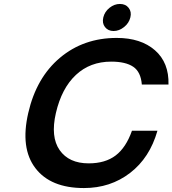

<svg xmlns="http://www.w3.org/2000/svg" viewBox="-20 -932 873 972"><path d="M123 -360Q164 -539 283.5 -639.5Q403 -740 571 -740Q693 -740 764.5 -677.5Q836 -615 833 -504H698Q693 -568 654.5 -594Q616 -620 543 -620Q436 -620 364 -552.5Q292 -485 263 -360Q235 -239 282 -172Q329 -105 429 -105Q513 -105 565.5 -145Q618 -185 648 -270H777Q738 -133 638.5 -56.5Q539 20 405 20Q236 20 159 -81Q82 -182 123 -360ZM587 -912Q616 -912 631.5 -892Q647 -872 640 -844Q633 -815 608 -795Q583 -775 555 -775Q527 -775 511.5 -795Q496 -815 503 -844Q510 -873 534.5 -892.5Q559 -912 587 -912Z"/></svg>

Font: Miedinger
Style: Bold-Italic
Weight: 700
Italic angle: -13°
Version: Version 001.000